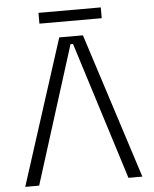

<svg xmlns="http://www.w3.org/2000/svg" viewBox="-56 -873 741 921"><g transform="rotate(-5 314.0 -413.0)"><path d="M367 -700 592 0H525L316 -663H304L95 0H28L253 -700ZM164 -774V-826H464V-774Z"/></g></svg>

Font: Space 7353
Style: Regular
Weight: 400
Designer: Christine Claussen + Ruben Lyon  (Space 7353)
Version: Version 1.000;FEAKit 1.0